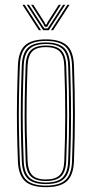

<svg xmlns="http://www.w3.org/2000/svg" viewBox="-20 -769 380 795"><path d="M170.2 6Q110.5 6 83.5 -18.9Q56.5 -43.8 54.2 -101Q51.5 -169.5 50.5 -232Q49.5 -294.5 50.5 -359Q51.5 -423.5 54.2 -498Q56.5 -556 83.6 -581Q110.8 -606 170.2 -606Q228.5 -606 256.2 -581.6Q284 -557.2 286.2 -498Q290.2 -387.2 290.1 -293.5Q290 -199.8 286.2 -101Q284 -43.8 257 -18.9Q230 6 170.2 6ZM170.2 -0.5Q226 -0.5 251.1 -23.9Q276.2 -47.2 278.2 -101.2Q282 -200 282.1 -293.6Q282.2 -387.2 278.2 -497.8Q276.2 -552.2 251.1 -575.9Q226 -599.5 170.2 -599.5Q114.5 -599.5 89.4 -575.9Q64.2 -552.2 62.2 -497.8Q59.5 -424 58.5 -359.5Q57.5 -295 58.5 -232.4Q59.5 -169.8 62.2 -101.2Q64.2 -47.8 89.2 -24.1Q114.2 -0.5 170.2 -0.5ZM170.2 -6.8Q118 -6.8 95.1 -29.1Q72.2 -51.5 70.2 -101.5Q67.5 -170.2 66.5 -232.4Q65.5 -294.5 66.5 -358.8Q67.5 -423 70.2 -497.5Q72.2 -548.2 95.2 -570.8Q118.2 -593.2 170.2 -593.2Q219.8 -593.2 244.1 -571.9Q268.5 -550.5 270.2 -497.2Q273 -421 273.8 -353.5Q274.5 -286 273.6 -223.9Q272.8 -161.8 270.2 -101.8Q268.5 -50.8 245.1 -28.8Q221.8 -6.8 170.2 -6.8ZM170.2 -13.2Q217.8 -13.2 239.1 -33.9Q260.5 -54.5 262.2 -102Q266 -201.5 266.1 -294.1Q266.2 -386.8 262.2 -497Q260.5 -546.2 238.5 -566.5Q216.5 -586.8 170.2 -586.8Q123 -586.8 101.6 -566Q80.2 -545.2 78.2 -497.2Q75.5 -423.2 74.5 -358.9Q73.5 -294.5 74.5 -232.1Q75.5 -169.8 78.2 -102Q80.2 -54.5 101.5 -33.9Q122.8 -13.2 170.2 -13.2ZM170.2 -19.5Q127 -19.5 107.5 -38.8Q88 -58 86.2 -102.2Q83.8 -164 82.6 -224.5Q81.5 -285 82.4 -351.5Q83.2 -418 86.2 -497.2Q88 -541.8 107.6 -561.1Q127.2 -580.5 170.2 -580.5Q213.5 -580.5 233 -561Q252.5 -541.5 254.2 -496.8Q258.2 -386.2 258.2 -294.2Q258.2 -202.2 254.2 -102.2Q252.5 -58 233 -38.8Q213.5 -19.5 170.2 -19.5ZM170.2 -26Q209 -26 226.9 -43.6Q244.8 -61.2 246.2 -102.5Q250 -197.5 250.2 -289.6Q250.5 -381.8 246.2 -496.5Q244.8 -539.8 226.1 -556.9Q207.5 -574 170.2 -574Q131 -574 113.5 -556Q96 -538 94.2 -497Q91.2 -417 90.4 -350.6Q89.5 -284.2 90.6 -224.2Q91.8 -164.2 94.2 -102.5Q96 -62.8 112.9 -44.4Q129.8 -26 170.2 -26ZM73 -749H82L150 -644H141ZM91 -749H100L153.2 -666.5L163.5 -651.5H177.5L187.5 -666.5L241 -749H250L182 -644H159ZM109 -749H118L164.8 -675.8L167.5 -668H173.5L176.2 -675.8L223 -749H232L182.5 -671.2L175.5 -658.2H165.5L158.8 -671.2ZM259 -749H268L200 -644H191Z"/></svg>

Font: Big Shoulders Inline Text SC Thin
Style: Regular
Weight: 100
Designer: Patric King
Foundry: XO Type Co
Version: Version 2.002